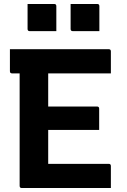

<svg xmlns="http://www.w3.org/2000/svg" viewBox="-20 -948 640 968"><path d="M90 0Q79 0 79 -11V-578H41Q30 -578 30 -589V-700H528Q539 -700 539 -689V-578H223V-411H469Q480 -411 480 -400V-293H223V-122H528Q539 -122 539 -111V0ZM119 -928H253Q264 -928 264 -917V-791H130Q119 -791 119 -802ZM336 -928H470Q481 -928 481 -917V-791H347Q336 -791 336 -802Z"/></svg>

Font: Recursive Mn Lnr St
Style: Bold
Weight: 700
Monospace: yes
Version: Version 1.079;hotconv 1.0.112;makeotfexe 2.5.65598; ttfautoh